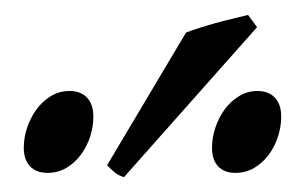

<svg xmlns="http://www.w3.org/2000/svg" viewBox="-20 -758 416 260"><path d="M360.8 -600.1Q360.8 -586.4 356.4 -573Q352.1 -559.6 344 -548.6Q335.9 -537.6 324.5 -530.8Q313 -523.9 298.8 -523.9Q283.7 -523.9 275.4 -532.7Q267.1 -541.5 267.1 -558.1Q267.1 -571.3 271.5 -584.7Q275.9 -598.1 283.9 -609.4Q292 -620.6 303.5 -627.7Q314.9 -634.8 328.6 -634.8Q343.8 -634.8 352.3 -625.7Q360.8 -616.7 360.8 -600.1ZM106.4 -600.1Q106.4 -586.4 102.1 -573Q97.7 -559.6 89.6 -548.6Q81.5 -537.6 70.1 -530.8Q58.6 -523.9 44.4 -523.9Q29.3 -523.9 20.8 -532.7Q12.2 -541.5 12.2 -558.1Q12.2 -571.3 16.6 -584.7Q21 -598.1 29.1 -609.4Q37.1 -620.6 48.6 -627.7Q60.1 -634.8 74.2 -634.8Q89.4 -634.8 97.9 -625.7Q106.4 -616.7 106.4 -600.1ZM147.9 -518.1Q140.6 -520.5 136.7 -523.4Q132.8 -526.4 125 -534.2L231.9 -713.9Q239.3 -716.8 250 -720.2Q260.7 -723.6 272.2 -726.8Q283.7 -730 295.2 -732.7Q306.6 -735.4 315.9 -737.8L328.1 -721.2Z"/></svg>

Font: GentiumAlt
Style: Italic
Weight: 400
Italic angle: -7°
Designer: J. Victor Gaultney
Version: Version 1.02; 2005; OFL release